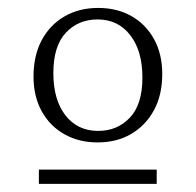

<svg xmlns="http://www.w3.org/2000/svg" viewBox="-20 -706 493 484"><path d="M78 -242.5V-278.5H375V-242.5ZM227.5 -376Q275.5 -376 307.2 -409.2Q339 -442.5 339 -510.5Q339 -578 308.2 -617.5Q277.5 -657 226 -657Q177.5 -657 146 -623.5Q114.5 -590 114.5 -521.5Q114.5 -454.5 145 -415.2Q175.5 -376 227.5 -376ZM226 -347Q179 -347 142.5 -367.5Q106 -388 85.2 -425.5Q64.5 -463 64.5 -513Q64.5 -566 85.2 -604.8Q106 -643.5 142.8 -664.8Q179.5 -686 227.5 -686Q275 -686 311.2 -665.5Q347.5 -645 368.2 -607.5Q389 -570 389 -519Q389 -466.5 368 -428Q347 -389.5 310.5 -368.2Q274 -347 226 -347Z"/></svg>

Font: Newsreader 16pt 16pt Light
Style: Regular
Weight: 300
Version: Version 1.003